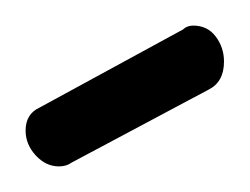

<svg xmlns="http://www.w3.org/2000/svg" viewBox="-20 -721 195 150"><path d="M0 -619C0 -611.7 2.7 -605.2 8 -599.5C13.3 -593.8 19.3 -591 26 -591C30 -591 33.3 -592 36 -594L143 -651C151 -655 155 -662.3 155 -673C155 -680.3 152.8 -686.8 148.5 -692.5C144.2 -698.2 138.3 -701 131 -701C127.7 -701 125 -700 123 -698L11 -637C3.7 -633.7 0 -627.7 0 -619Z"/></svg>

Font: Terminal Dosis
Style: Book
Weight: 400
Designer: EdgarTolentino, PabloImpallari, IginoMarini
Foundry: EdgarTolentino, PabloImpallari, IginoMarini
Version: Version 1.006